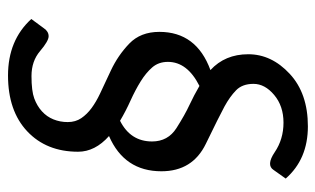

<svg xmlns="http://www.w3.org/2000/svg" viewBox="-182 -582 826 503"><g transform="rotate(90 231.5 -330.0)"><path d="M204.6 -439Q141.6 -407.2 141.6 -356.4Q141.6 -332 156 -315.4Q170.4 -298.8 192.9 -284.9Q215.3 -271 242.9 -258.5Q270.5 -246.1 295.9 -231Q350.1 -258.3 350.1 -314.9Q350.1 -356.4 315.2 -378.7Q280.3 -400.9 254.6 -412.8Q229 -424.8 204.6 -439ZM163.1 -467.8Q121.6 -505.9 121.6 -566.9Q121.6 -627.9 172.9 -675.5Q224.1 -723.1 310.5 -723.1Q396.5 -723.1 447.3 -665L424.8 -633.3Q412.1 -613.3 378.2 -636.2Q344.2 -659.2 300.8 -659.2Q257.3 -659.2 228.3 -634.8Q199.2 -610.4 199.2 -580.6Q199.2 -551.3 216.1 -534.9Q232.9 -518.6 258.5 -504.6Q284.2 -490.7 356.2 -455.8Q428.2 -420.9 428.2 -339.4Q428.2 -242.2 335.9 -202.1Q377 -165.5 377 -121.1Q377 -38.1 323.5 12.2Q270 62.5 177.2 62.5Q85 62.5 29.3 1.5L53.7 -31.7Q62 -43.9 74.5 -43.9Q86.9 -43.9 113.3 -21.5Q139.6 1 178.7 1Q217.8 1 237.5 -6.3Q257.3 -13.7 271.2 -26.4Q285.2 -39.1 292.2 -56.4Q299.3 -73.7 299.3 -94Q299.3 -114.3 289.1 -129.4Q278.8 -144.5 262.5 -156.5Q246.1 -168.5 224.9 -178.5Q203.6 -188.5 164.1 -207Q124.5 -225.6 93.8 -255.1Q63 -284.7 63 -334Q63 -431.2 163.1 -467.8Z"/></g></svg>

Font: Lato-Italic
Style: Italic
Weight: 400
Italic angle: -7°
Designer: Lukasz Dziedzic
Foundry: tyPoland Lukasz Dziedzic
Version: Version 1.104; Western+Polish opensource